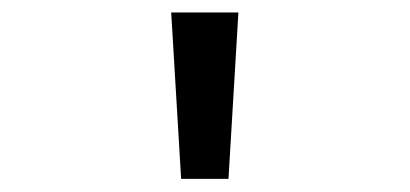

<svg xmlns="http://www.w3.org/2000/svg" viewBox="-20 -758 640 300"><path d="M263 -478.5 247.5 -738.5H352.5L337 -478.5Z"/></svg>

Font: Fira Code Light
Style: Regular
Weight: 400
Monospace: yes
Version: Version 5.002